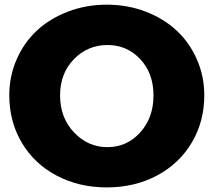

<svg xmlns="http://www.w3.org/2000/svg" viewBox="-20 -793 920 827"><path d="M859.9 -382.8Q859.9 -269 805.7 -178.2Q751.5 -87.4 655.5 -36.6Q559.6 14.2 439.9 14.2Q320.3 14.2 224.4 -36.4Q128.4 -86.9 74.2 -177.7Q20 -268.6 20 -382.8Q20 -464.8 51.8 -537.4Q83.5 -609.9 138.9 -661.4Q194.3 -712.9 272.5 -742.9Q350.6 -772.9 439.9 -772.9Q529.3 -772.9 607.4 -742.9Q685.5 -712.9 741 -661.1Q796.4 -609.4 828.1 -537.1Q859.9 -464.8 859.9 -382.8ZM442.9 -599.1Q357.9 -599.1 298.3 -538.1Q238.8 -477.1 238.8 -381.8Q238.8 -286.1 298.8 -222.7Q358.9 -159.2 442.9 -159.2Q526.4 -159.2 583.7 -222.4Q641.1 -285.6 641.1 -381.8Q641.1 -477.5 584 -538.3Q526.9 -599.1 442.9 -599.1Z"/></svg>

Font: Montserrat arm ExtraBold
Style: Regular
Weight: 800
Designer: Julieta Ulanovsky
Foundry: Julieta Ulanovsky
Version: Version 6.000;PS 006.000;hotconv 1.0.88;makeotf.lib2.5.64775